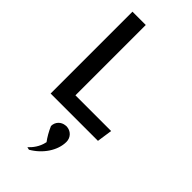

<svg xmlns="http://www.w3.org/2000/svg" viewBox="-309 -755 1133 1133"><g transform="rotate(45 257.0 -189.0)"><path d="M244 210 243 214C234 257 208 290 185 311C191 312 195 313 202 315C275 273 326 198 326 126C326 92 302 65 269 61C264 60 259 60 254 61H253C221 64 195 89 195 124C209 157 228 189 244 210ZM169 -106V-693H58V-10H453L467 -106Z"/></g></svg>

Font: Bluebird
Style: Li
Weight: 300
Designer: Jasper
Foundry: Cannot Into Space Fonts
Version: Version 0.98